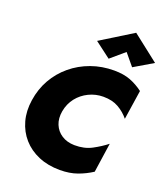

<svg xmlns="http://www.w3.org/2000/svg" viewBox="-177 -1121 1093 1260"><g transform="rotate(20 369.0 -491.0)"><path d="M538 -860 606 -778 738 -856 554 -1000 331 -862 442 -778ZM274 -350Q284 -405 316 -445.5Q348 -486 395.5 -509Q443 -532 496 -532Q559 -532 602.5 -507Q646 -482 677 -444L708 -649Q666 -681 618 -699.5Q570 -718 504 -718Q419 -718 344 -691Q269 -664 209.5 -614.5Q150 -565 112 -498Q74 -431 62 -350Q50 -272 68.5 -205Q87 -138 131 -88Q175 -38 241 -10Q307 18 390 18Q458 18 511 -1Q564 -20 610 -50L640 -256Q598 -223 545.5 -195Q493 -167 424 -168Q372 -169 335 -193Q298 -217 281.5 -257.5Q265 -298 274 -350Z"/></g></svg>

Font: Jost* 800 Heavy Italic
Style: Italic
Weight: 800
Italic angle: -10°
Version: Version 3.200; ttfautohint (v0.97) -l 8 -r 50 -G 200 -x 14 -